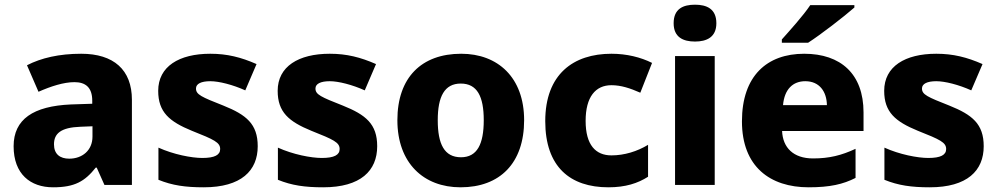

<svg xmlns="http://www.w3.org/2000/svg" viewBox="-20 -788 4252 818"><path d="M326 -559C232 -559 155 -541 95 -510L144 -397C196 -420 251 -438 297 -438C344 -438 373 -416 373 -359V-346L282 -343C122 -336 38 -280 38 -165C38 -46 110 10 206 10C298 10 341 -15 388 -74H392L425 0H542V-363C542 -491 464 -559 326 -559ZM323 -248 374 -250V-206C374 -147 330 -112 275 -112C236 -112 210 -131 210 -173C210 -219 239 -245 323 -248Z M1078 -165C1078 -260 1029 -299 932 -338C838 -375 815 -385 815 -411C815 -431 837 -442 876 -442C913 -442 972 -427 1025 -403L1073 -515C1007 -544 948 -559 876 -559C743 -559 654 -505 654 -401C654 -310 702 -270 797 -231C893 -193 918 -181 918 -153C918 -128 895 -115 842 -115C796 -115 719 -130 655 -159V-22C714 2 770 10 848 10C1008 10 1078 -61 1078 -165Z M1587 -165C1587 -260 1538 -299 1441 -338C1347 -375 1324 -385 1324 -411C1324 -431 1346 -442 1385 -442C1422 -442 1481 -427 1534 -403L1582 -515C1516 -544 1457 -559 1385 -559C1252 -559 1163 -505 1163 -401C1163 -310 1211 -270 1306 -231C1402 -193 1427 -181 1427 -153C1427 -128 1404 -115 1351 -115C1305 -115 1228 -130 1164 -159V-22C1223 2 1279 10 1357 10C1517 10 1587 -61 1587 -165Z M2213 -276C2213 -458 2101 -559 1945 -559C1776 -559 1673 -458 1673 -276C1673 -93 1785 10 1942 10C2110 10 2213 -93 2213 -276ZM1845 -276C1845 -377 1874 -432 1943 -432C2013 -432 2041 -377 2041 -276C2041 -174 2013 -118 1944 -118C1873 -118 1845 -174 1845 -276Z M2572 10C2645 10 2697 -7 2741 -35V-171C2695 -143 2640 -126 2585 -126C2518 -126 2475 -170 2475 -273C2475 -375 2517 -425 2585 -425C2626 -425 2665 -412 2708 -393L2758 -520C2710 -544 2650 -559 2585 -559C2423 -559 2303 -472 2303 -272C2303 -77 2409 10 2572 10Z M2941 -768C2891 -768 2850 -751 2850 -689C2850 -629 2891 -611 2941 -611C2990 -611 3032 -629 3032 -689C3032 -751 2990 -768 2941 -768ZM3025 -549H2856V0H3025Z M3620 -756V-766H3432C3402 -721 3344 -657 3311 -620V-606H3423C3476 -640 3577 -718 3620 -756ZM3406 -559C3248 -559 3141 -465 3141 -271C3141 -78 3261 10 3425 10C3516 10 3572 -3 3625 -30V-154C3565 -126 3513 -113 3444 -113C3360 -113 3315 -159 3312 -230H3659V-309C3659 -473 3562 -559 3406 -559ZM3411 -442C3471 -442 3502 -398 3503 -340H3316C3322 -408 3358 -442 3411 -442Z M4171 -165C4171 -260 4122 -299 4025 -338C3931 -375 3908 -385 3908 -411C3908 -431 3930 -442 3969 -442C4006 -442 4065 -427 4118 -403L4166 -515C4100 -544 4041 -559 3969 -559C3836 -559 3747 -505 3747 -401C3747 -310 3795 -270 3890 -231C3986 -193 4011 -181 4011 -153C4011 -128 3988 -115 3935 -115C3889 -115 3812 -130 3748 -159V-22C3807 2 3863 10 3941 10C4101 10 4171 -61 4171 -165Z"/></svg>

Font: Noto Sans Lao UI ExtBd
Style: Regular
Weight: 800
Designer: Monotype Design Team
Foundry: Monotype Imaging Inc.
Version: Version 2.000